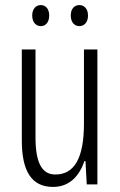

<svg xmlns="http://www.w3.org/2000/svg" viewBox="-20 -727 472 757"><path d="M107 -666C107 -640 121 -624 141 -624C160 -624 174 -639 174 -666C174 -692 160 -707 141 -707C121 -707 107 -691 107 -666ZM259 -666C259 -640 273 -624 293 -624C312 -624 327 -639 327 -666C327 -692 312 -707 293 -707C273 -707 259 -692 259 -666ZM364 -532H311V-240C311 -103 273 -39 198 -39C146 -39 120 -84 120 -185V-532H66V-173C66 -56 102 10 189 10C257 10 294 -37 313 -92H317L322 0H364Z"/></svg>

Font: Noto Sans Gurmukhi UI ExtraCondensed Light
Style: Regular
Weight: 300
Width: 2
Designer: Jelle Bosma - Monotype Design Team
Foundry: Monotype Imaging Inc.
Version: Version 2.004